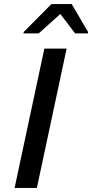

<svg xmlns="http://www.w3.org/2000/svg" viewBox="-20 -928 455 948"><path d="M52 0 199 -688H309L162 0ZM96 -763 97 -770 234 -908H334L415 -770L414 -763H351L278 -859L171 -763Z"/></svg>

Font: Saira SemiExpanded Medium
Style: Italic
Weight: 500
Width: 6
Italic angle: -12°
Designer: Hector Gatti with collaboration of the Omnibus-Type team
Foundry: Omnibus-Type
Version: Version 1.101